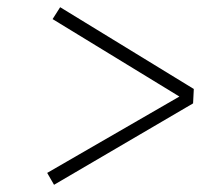

<svg xmlns="http://www.w3.org/2000/svg" viewBox="-20 -551 621 533"><path d="M130 -38 111 -71 478 -283 126 -498 147 -531 518 -304 516 -264Z"/></svg>

Font: Literata 18pt ExtraLight
Style: Italic
Weight: 250
Italic angle: -2°
Designer: Latin by Veronika Burian and Jose Scaglione. Greek by Irene Vlachou. Cyrillic by Vera Evstafieva
Foundry: TypeTogether
Version: Version 3.103;gftools[0.9.29]